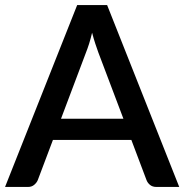

<svg xmlns="http://www.w3.org/2000/svg" viewBox="-23 -740 730 760"><path d="M465.5 -270 366 -533Q360.5 -548 354 -567.8Q347.5 -587.5 341.5 -610.5Q336 -587 329.8 -567.2Q323.5 -547.5 317.5 -532.5L218.5 -270ZM686.5 0H596Q581 0 571.2 -7.8Q561.5 -15.5 557 -27L497 -186H186.5L126.5 -27Q122.5 -17 112.5 -8.5Q102.5 0 88 0H-3L282.5 -720H401Z"/></svg>

Font: Lato SemiBold
Style: Regular
Weight: 600
Designer: Lukasz Dziedzic with Adam Twardoch and Botio Nikoltchev
Foundry: tyPoland Lukasz Dziedzic
Version: Version 2.015; 2015-08-06; http://www.latofonts.com/